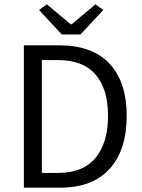

<svg xmlns="http://www.w3.org/2000/svg" viewBox="-20 -865 655 885"><path d="M90 0V-656H254Q406 -656 485 -571.5Q564 -487 564 -331Q564 -174 485.5 -87Q407 0 258 0ZM173 -68H248Q363 -68 420.5 -137.5Q478 -207 478 -331Q478 -455 420.5 -521.5Q363 -588 248 -588H173ZM265 -706 160 -819 196 -845 306 -753H310L420 -845L456 -819L351 -706Z"/></svg>

Font: .
Style: 
Weight: 400
Designer: Paul D. Hunt, Dalton Maag
Foundry: Dalton Maag Ltd
Version: Version 1.200